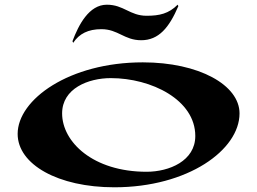

<svg xmlns="http://www.w3.org/2000/svg" viewBox="-20 -785 1093 816"><path d="M466 11C779 11 998 -148 998 -303C998 -424 825 -520 587 -520C274 -520 55 -362 55 -216C55 -86 227 11 466 11ZM603 -55C375 -55 244 -182 244 -303C244 -409 355 -453 451 -453C623 -453 810 -361 810 -207C810 -101 699 -55 603 -55ZM288 -610 291 -603C317 -642 355 -661 411 -661C482 -661 508 -614 580 -614C655 -614 699 -668 738 -759L735 -765C697 -727 658 -718 603 -718C532 -718 506 -765 434 -765C358 -765 314 -679 288 -610Z"/></svg>

Font: Coconat
Style: Bold
Weight: 900
Width: 8
Designer: Sara Lavazza
Foundry: Collletttivo
Version: Version 1.000;Glyphs 3.2 (3217)